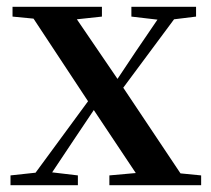

<svg xmlns="http://www.w3.org/2000/svg" viewBox="-20 -547 624 567"><path d="M368 -498 445 -489 381 -395 327 -314 207 -490 281 -498V-527H17V-498L79 -492L240 -248L85 -37L11 -29V0H210V-29L134 -38L202 -140L257 -222L381 -36L303 -29V0H574V-29L513 -35L344 -288L494 -490L559 -498V-527H368Z"/></svg>

Font: Noto Serif CJK HK SemiBold
Style: Regular
Weight: 600
Designer: Ryoko NISHIZUKA 西塚涼子 (kana & ideographs); Frank Grießhammer (Latin, Greek & Cyrillic); Wenlong ZHANG 张文龙 (bopomofo); San
Foundry: Adobe
Version: Version 2.001;hotconv 1.1.0;makeotfexe 2.6.0